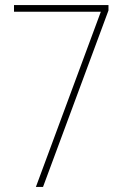

<svg xmlns="http://www.w3.org/2000/svg" viewBox="-20 -734 491 754"><path d="M121 0H149L406 -693V-714H35V-688H376Z"/></svg>

Font: Noto Sans Sinhala UI Condensed Thin
Style: Regular
Weight: 100
Width: 3
Designer: Jelle Bosma - Monotype Design Team
Foundry: Monotype Imaging Inc.
Version: Version 2.006